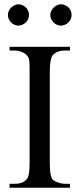

<svg xmlns="http://www.w3.org/2000/svg" viewBox="-20 -882 373 902"><path d="M24.9 0V-18.6H48.8Q69.3 -18.6 83.5 -24.2Q97.7 -29.8 107.4 -42.5Q119.1 -56.2 119.1 -117.7V-545.4Q119.1 -562.5 118.9 -574.5Q118.7 -586.4 117.7 -595Q116.7 -603.5 114.5 -609.4Q112.3 -615.2 108.4 -619.6Q99.1 -631.3 82.5 -637.9Q65.9 -644.5 48.8 -644.5H24.9V-662.1H308.6V-644.5H284.7Q245.6 -644.5 226.1 -620.6Q220.7 -612.3 217.3 -593.8Q213.9 -575.2 213.9 -545.4V-117.7Q213.9 -85.4 216.8 -67.9Q219.7 -50.3 225.1 -41.5Q227.5 -37.6 233.9 -33.4Q240.2 -29.3 248.8 -26.1Q257.3 -22.9 266.6 -20.8Q275.9 -18.6 284.7 -18.6H308.6V0ZM116.2 -812Q116.2 -801.8 112.3 -792.7Q108.4 -783.7 101.3 -776.9Q94.2 -770 85.2 -765.9Q76.2 -761.7 65.9 -761.7Q56.2 -761.7 47.4 -765.9Q38.6 -770 31.7 -777.1Q24.9 -784.2 21 -793.2Q17.1 -802.2 17.1 -812Q17.1 -821.3 21.2 -830.3Q25.4 -839.4 32.2 -846.2Q39.1 -853 47.9 -857.4Q56.6 -861.8 65.9 -861.8Q76.2 -861.8 85.2 -857.9Q94.2 -854 101.3 -847.2Q108.4 -840.3 112.3 -831.3Q116.2 -822.3 116.2 -812ZM316.4 -812Q316.4 -801.8 312.5 -792.7Q308.6 -783.7 301.5 -776.9Q294.4 -770 285.4 -765.9Q276.4 -761.7 266.1 -761.7Q255.9 -761.7 246.8 -765.9Q237.8 -770 231 -777.1Q224.1 -784.2 220.2 -793.2Q216.3 -802.2 216.3 -812Q216.3 -821.3 220.7 -830.3Q225.1 -839.4 231.9 -846.2Q238.8 -853 247.8 -857.4Q256.8 -861.8 266.1 -861.8Q276.4 -861.8 285.4 -857.9Q294.4 -854 301.5 -847.2Q308.6 -840.3 312.5 -831.3Q316.4 -822.3 316.4 -812Z"/></svg>

Font: Doulos SIL Afr
Style: Regular
Weight: 400
Designer: Walt Agee, Victor Gaultney, Peter Martin, Debbi Hosken, Becca Hirsbrunner
Foundry: SIL International
Version: Version 5.000